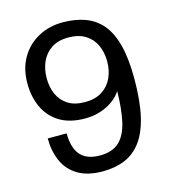

<svg xmlns="http://www.w3.org/2000/svg" viewBox="-107 -785 786 883"><g transform="rotate(-15 286.5 -343.0)"><path d="M275 12Q202 12 156 -16Q110 -44 89 -92Q68 -140 68 -200H158Q158 -154 171.5 -123Q185 -92 212 -77Q239 -62 280 -62Q341 -62 373.5 -93.5Q406 -125 419 -185Q432 -245 433 -328Q420 -306 394 -286.5Q368 -267 333.5 -255.5Q299 -244 260 -244Q186 -244 138 -273.5Q90 -303 66.5 -354Q43 -405 43 -468Q43 -538 73 -589.5Q103 -641 155 -669.5Q207 -698 272 -698Q331 -698 378 -681Q425 -664 457.5 -626Q490 -588 507 -523.5Q524 -459 524 -363Q524 -258 507.5 -186Q491 -114 459 -70.5Q427 -27 380.5 -7.5Q334 12 275 12ZM278 -317Q327 -317 359.5 -338Q392 -359 408 -394Q424 -429 424 -472Q424 -514 408.5 -548.5Q393 -583 360.5 -603.5Q328 -624 279 -624Q230 -624 198 -602.5Q166 -581 150.5 -546Q135 -511 135 -467Q135 -426 150 -392Q165 -358 196.5 -337.5Q228 -317 278 -317Z"/></g></svg>

Font: Archivo SemiBold
Style: Regular
Weight: 400
Version: Version 2.001